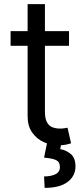

<svg xmlns="http://www.w3.org/2000/svg" viewBox="-20 -696 404 929"><path d="M313.9 -545.5V-474.4H197.4V-156.2Q197.4 -120.7 207.9 -103.2Q218.4 -85.6 234.9 -79.7Q251.4 -73.9 269.9 -73.9Q283.7 -73.9 292.6 -75.5Q301.5 -77.1 306.8 -78.1L323.9 -2.8Q315.3 0.4 300.1 3.7Q284.8 7.1 261.4 7.1Q225.9 7.1 191.9 -8.2Q158 -23.4 135.8 -54.7Q113.6 -85.9 113.6 -133.5V-474.4H31.2V-545.5H113.6V-676.1H197.4V-545.5ZM207.4 -2.8H277L271.3 25.6Q299 29.8 322.1 48.8Q345.2 67.8 345.2 109.4Q345.2 155.2 307.4 184.1Q269.5 213.1 196 213.1L193.2 157.7Q226.2 157.7 248 147.2Q269.9 136.7 269.9 112.2Q269.9 87.7 251.8 78.8Q233.7 70 193.2 66.8Z"/></svg>

Font: Inter Alia
Style: Regular
Weight: 400
Designer: Rasmus Andersson (Latin, Greek, Cyrillic etc.) and Evan from Shavian.info (Shavian, old style figures)
Foundry: Shavian.info
Version: Version 0.001;git-37ab20767